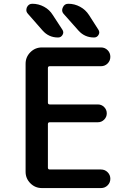

<svg xmlns="http://www.w3.org/2000/svg" viewBox="-20 -1001 663 1000"><path d="M239.3 -656.2Q229.5 -656.2 229.5 -646.5V-466.8Q229.5 -457 239.3 -457H490.2Q508.8 -457 522.5 -443.4Q536.1 -429.7 536.1 -410.6Q536.1 -391.6 522.5 -377.9Q508.8 -364.3 490.2 -364.3H239.3Q229.5 -364.3 229.5 -354.5V-127.9Q229.5 -118.2 239.3 -118.2H505.9Q526.4 -118.2 540.5 -104Q554.7 -89.8 554.7 -69.8Q554.7 -49.8 540.5 -35.6Q526.4 -21.5 505.9 -21.5H198.2Q163.1 -21.5 138.2 -46.4Q113.3 -71.3 113.3 -106.4V-668.9Q113.3 -704.1 138.2 -729Q163.1 -753.9 198.2 -753.9H505.9Q526.4 -753.9 540.5 -739.7Q554.7 -725.6 554.7 -705.1Q554.7 -684.6 540.5 -670.4Q526.4 -656.2 505.9 -656.2ZM335.9 -981.4Q368.2 -981.4 397 -965.8Q425.8 -950.2 443.4 -922.9L492.2 -846.7Q497.1 -839.8 497.1 -832Q497.1 -826.2 493.2 -819.3Q485.4 -805.7 469.7 -805.7Q420.9 -805.7 388.7 -841.8L311.5 -928.7Q303.7 -937.5 303.7 -948.2Q303.7 -955.1 307.6 -962.9Q315.4 -981.4 335.9 -981.4ZM148.4 -981.4Q180.7 -981.4 209.5 -965.8Q238.3 -950.2 254.9 -922.9L304.7 -846.7Q309.6 -839.8 309.6 -832Q309.6 -826.2 305.7 -819.3Q297.9 -805.7 282.2 -805.7Q233.4 -805.7 201.2 -842.8L125 -929.7Q117.2 -938.5 117.2 -948.2Q117.2 -955.1 120.1 -962.9Q128.9 -981.4 148.4 -981.4Z"/></svg>

Font: Gen Jyuu GothicX Medium
Style: Regular
Weight: 500
Designer: Ryoko NISHIZUKA (kana &amp; ideographs); Paul D. Hunt (Latin, Greek &amp; Cyrillic); Wenlong ZHANG (bopomofo); Sandoll C
Version: Version 1.058.20140828